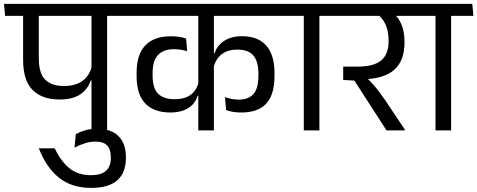

<svg xmlns="http://www.w3.org/2000/svg" viewBox="-40 -652 2387 960"><path d="M495.5 -593.5H417.5V0H495.5ZM366 -572.5H606.5L601 -632.5H360.5ZM-14.5 -572.5H575.5L570 -632.5H-20ZM257.5 -154.5Q324.5 -154.5 362.2 -180.8Q400 -207 413 -249.5H423L418.5 -318.5Q407.5 -273.5 372.8 -247.8Q338 -222 279.5 -222Q219 -222 186.5 -253.2Q154 -284.5 154 -361.5V-593H75.5V-353.5Q75.5 -249.5 123.2 -202Q171 -154.5 257.5 -154.5Z M233.5 89.5H154Q191.5 185.5 254.8 236.5Q318 287.5 417 287.5Q504.5 287.5 547 249Q589.5 210.5 589.5 138.5V132Q589.5 67 553.2 29.5Q517 -8 445.5 -8Q412.5 -8 386.8 -0.8Q361 6.5 339 18.5L332.5 86.5Q357.5 73 384.2 64.5Q411 56 438 56Q477.5 56 495.8 75.5Q514 95 514 133.5V138.5Q514 180 490 202Q466 224 415 224Q350.5 224 307.8 189.8Q265 155.5 233.5 89.5Z M573 -572.5H1407L1401.5 -632.5H567.5ZM643 -272.5Q643 -179 686.8 -134.2Q730.5 -89.5 811.5 -89.5Q850 -89.5 877.8 -100Q905.5 -110.5 923 -129.2Q940.5 -148 948 -173H957.5L954 -245Q944.5 -202 914.8 -179Q885 -156 832.5 -156Q778.5 -156 750.8 -183.2Q723 -210.5 723 -275V-287Q723 -349 750.5 -377.5Q778 -406 830 -406Q847.5 -406 863.5 -403.5Q879.5 -401 896 -396L890.5 -459.5Q873.5 -465 854.5 -467.8Q835.5 -470.5 813 -470.5Q730.5 -470.5 686.8 -425.2Q643 -380 643 -288ZM1332.5 -286.5Q1332.5 -376.5 1291.5 -423.8Q1250.5 -471 1169.5 -471Q1132.5 -471 1105 -460Q1077.5 -449 1059.2 -430Q1041 -411 1033 -385.5H1023.5L1027.5 -315Q1039.5 -358.5 1069 -381.2Q1098.5 -404 1147.5 -404Q1201 -404 1226.5 -374.8Q1252 -345.5 1252 -284V-273Q1252 -210 1227.5 -182Q1203 -154 1154 -154Q1136 -154 1118.5 -157.2Q1101 -160.5 1085 -166.5L1090.5 -102Q1105.5 -95.5 1125.5 -92.5Q1145.5 -89.5 1167.5 -89.5Q1249.5 -89.5 1291 -133.8Q1332.5 -178 1332.5 -272.5ZM1029.5 -593.5H951.5V0H1029.5Z M1557 0V-593.5H1479V0ZM1668.5 -572.5 1663 -632.5H1367L1373.5 -572.5Z M2071.5 -572.5 2066 -632.5H1629L1633.5 -572.5ZM1984.5 0V-3.5L1886 -151Q1868 -177 1853.5 -196Q1839 -215 1823.2 -232.5Q1807.5 -250 1786.5 -271V-294L1676 -319V-252.5L1732 -249L1892.5 0ZM1924 -587.5H1838.5Q1871 -565.5 1887 -531.2Q1903 -497 1903 -450V-445Q1903 -381.5 1866.2 -350.2Q1829.5 -319 1749 -319H1676L1728 -255L1769.5 -255.5Q1879.5 -257 1931 -302.8Q1982.5 -348.5 1982.5 -438.5V-444Q1982.5 -491.5 1967.8 -528.5Q1953 -565.5 1924 -587.5Z M2215.5 0V-593.5H2137.5V0ZM2327 -572.5 2321.5 -632.5H2025.5L2032 -572.5Z"/></svg>

Font: Anek Devanagari
Style: Regular
Weight: 400
Designer: Kailash Malviya (Devanagari) & Yesha Goshar (Latin)
Foundry: Ek Type
Version: Version 1.003